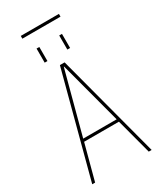

<svg xmlns="http://www.w3.org/2000/svg" viewBox="-245 -1090 990 1175"><g transform="rotate(-30 250.0 -502.5)"><path d="M115.2 -985.4V-1004.9H384.8V-985.4ZM320.3 -790V-889.6H339.8V-790ZM160.2 -790V-889.6H179.7V-790ZM368.2 -269.5 251 -710H249L131.8 -269.5ZM373 -250H127L60.5 0H40L233.4 -730.5H266.6L460 0H439.5Z"/></g></svg>

Font: Mgen+ 1mn thin
Style: Regular
Weight: 100
Designer: [Source Han Sans]
Ryoko NISHIZUKA  (kana & ideographs); Paul D. Hunt (Latin, Greek & Cyrillic); Wenlong ZHANG  (bopomofo
Version: Version 1.059.20150602